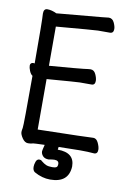

<svg xmlns="http://www.w3.org/2000/svg" viewBox="-98 -778 696 1023"><g transform="rotate(10 250.0 -266.0)"><path d="M247 186Q203 186 161 162Q149 154 149 134Q149 121 154.5 106Q160 91 173 91Q183 91 186 96Q202 109 214 114Q226 119 247 119Q262 119 269 115Q276 111 276 97Q276 78 252 78Q242 78 221 82Q200 82 189.5 70.5Q179 59 179 45Q179 40 187 9Q128 11 125 12Q114 16 98 16Q80 16 66.5 -4Q53 -24 53 -37Q53 -46 56 -59.5Q59 -73 59 -342Q49 -348 42 -365Q35 -382 35 -393Q35 -410 53 -410L59 -409Q59 -643 56 -679Q56 -705 76 -705Q100 -705 126 -692L369 -714Q399 -718 406 -718Q426 -718 435.5 -697.5Q445 -677 445 -663Q445 -640 425 -640H361Q346 -640 136 -622V-410Q300 -423 321 -426Q350 -430 358 -430Q377 -430 386.5 -409.5Q396 -389 396 -374Q396 -351 377 -351H313Q299 -351 136 -338V-65Q418 -71 436 -73Q453 -73 463 -51.5Q473 -30 473 -15Q473 8 454 8Q422 5 377 5L262 7L260 22Q351 22 351 97Q347 186 247 186Z"/></g></svg>

Font: LXGW WenKai Mono TC
Style: Bold
Weight: 700
Designer: LXGW / Fontworks Inc.
Foundry: LXGW / Fontworks Inc.
Version: Version 1.330